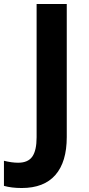

<svg xmlns="http://www.w3.org/2000/svg" viewBox="-94 -734 445 964"><path d="M15.1 210Q-36.1 210 -74.2 199.2V73.2Q-35.2 83 -2.9 83Q46.9 83 68.4 52Q89.8 21 89.8 -44.9V-713.9H241.2V-45.9Q241.2 79.1 184.1 144.5Q127 210 15.1 210Z"/></svg>

Font: Sahel FD
Style: Bold-FD
Weight: 700
Foundry: Saber Rastikerdar (saber.rastikerdar@gmail.com)
Version: Version 3.3.0